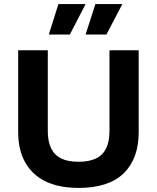

<svg xmlns="http://www.w3.org/2000/svg" viewBox="-20 -906 768 940"><path d="M365 14Q304 14 256.5 1.5Q209 -11 174 -34.5Q139 -58 115.5 -91.5Q92 -125 80.5 -167Q69 -209 69 -259V-660H214V-264Q214 -213 230.5 -179.5Q247 -146 280 -130Q313 -114 364 -114Q416 -114 449.5 -130Q483 -146 499.5 -179.5Q516 -213 516 -264V-660H659V-259Q659 -129 585.5 -57.5Q512 14 365 14ZM322 -737H219L266 -886H399ZM501 -737H399L447 -886H579Z"/></svg>

Font: Bricolage Grotesque
Style: Bold
Weight: 700
Designer: Mathieu Triay
Foundry: Atelier Triay
Version: Version 1.001;gftools[0.9.33.dev8+g029e19f]